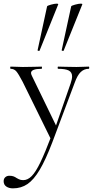

<svg xmlns="http://www.w3.org/2000/svg" viewBox="-55 -751 510 1052"><path d="M431 -374Q406 -374 387.5 -356.5Q369 -339 354 -297L232 28Q195 125 162.5 179.5Q130 234 95.5 257.5Q61 281 16 281Q-6 281 -20.5 271Q-35 261 -35 242Q-35 228 -26 220Q-17 212 -4 212Q9 212 18 215Q27 218 37 225Q39 226 48.5 231Q58 236 72 236Q97 236 119 213.5Q141 191 166.5 138Q192 85 228 -10L227 18L69 -303Q46 -347 34 -360.5Q22 -374 3 -374Q1 -374 1 -380Q1 -386 3 -386L37 -385Q49 -384 70 -384L134 -385Q148 -386 173 -386Q175 -386 175 -380Q175 -374 173 -374Q115 -374 115 -351Q115 -345 120 -335L257 -53L234 -12L332 -294Q340 -318 340 -332Q340 -355 322 -364.5Q304 -374 263 -374Q261 -374 261 -380Q261 -386 263 -386Q290 -386 304 -385L364 -384L400 -385Q410 -386 431 -386Q434 -386 434 -380Q434 -374 431 -374ZM158 -472Q155 -472 152.5 -473.5Q150 -475 151 -476L203 -716Q204 -720 224 -725.5Q244 -731 256 -731Q265 -731 264 -727L162 -474Q162 -472 158 -472ZM290 -472Q287 -472 284.5 -473.5Q282 -475 283 -476L335 -716Q336 -720 356 -725.5Q376 -731 388 -731Q397 -731 396 -727L294 -474Q294 -472 290 -472Z"/></svg>

Font: Cormorant
Style: Regular
Weight: 400
Designer: Christian Thalmann (Catharsis Fonts)
Foundry: Catharsis Fonts
Version: Version 4.000